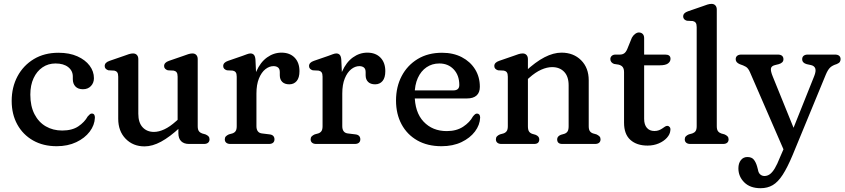

<svg xmlns="http://www.w3.org/2000/svg" viewBox="-20 -758 4450 1011"><path d="M474.6 -346.4Q474.6 -321.7 458.8 -304.9Q442.9 -288.1 416.8 -288.1Q391 -288.1 377.2 -302.6Q363.4 -317.2 363.4 -341.3V-355.2Q363.4 -385.4 339.1 -404.6Q314.8 -423.8 272.4 -423.8Q233.9 -423.8 204 -403.5Q174 -383.2 156.9 -346.4Q139.7 -309.6 139.7 -259.7Q139.7 -199.2 161.6 -156.8Q183.4 -114.4 221.3 -92.6Q259.1 -70.7 307.2 -70.7Q359.8 -70.7 392.6 -92.8Q425.3 -114.9 441.7 -144.7Q448.9 -152.7 453.5 -156.5Q458.1 -160.3 463.9 -160.1Q472.1 -159.9 476.1 -154.2Q480 -148.4 479.7 -137.9Q478.2 -99.1 452.4 -64.9Q426.5 -30.6 381.6 -9.4Q336.7 11.9 278.4 11.9Q207.6 11.9 154.3 -18.3Q100.9 -48.6 71.2 -102.4Q41.5 -156.2 41.5 -226.6Q41.5 -298.7 72.1 -356.1Q102.8 -413.5 158.2 -446.9Q213.6 -480.2 288 -480.2Q345.7 -480.2 387.5 -461.4Q429.3 -442.6 452 -412.3Q474.6 -381.9 474.6 -346.4Z M919.3 -57V-93.8L915.3 -99.1V-354.2Q915.3 -370.4 909.9 -377.3Q904.6 -384.2 894.7 -386.2L863.7 -387.8Q854.8 -390.6 849.5 -396.1Q844.1 -401.6 844.1 -410.2Q844.1 -419.6 850.5 -426.4Q856.8 -433.2 869.7 -437.6L945.1 -463.6Q959.8 -469.1 971.5 -472.9Q983.2 -476.6 993.3 -476.6Q1006.3 -476.6 1013.7 -468.5Q1021.1 -460.4 1021.1 -446.6V-93.4Q1021.1 -75.7 1027.3 -67.4Q1033.4 -59.1 1044.1 -55.4L1061.9 -50.4Q1072.4 -46 1077.9 -40Q1083.3 -34 1083.3 -24.4Q1083.3 -13.1 1075.8 -6.6Q1068.2 0 1054.3 0H974.9Q948.8 0 934.1 -14.3Q919.3 -28.5 919.3 -57ZM602.5 -132.8V-354.2Q602.5 -370.4 597.1 -377.3Q591.8 -384.2 581.9 -386.2L550.9 -387.8Q542 -390.6 536.6 -396.1Q531.3 -401.6 531.3 -410.2Q531.3 -419.6 537.6 -426.4Q544 -433.2 556.9 -437.6L632.3 -463.6Q647 -469.1 658.7 -472.9Q670.4 -476.6 680.5 -476.6Q693.5 -476.6 700.9 -468.5Q708.3 -460.4 708.3 -446.6V-159.2Q708.3 -112.4 730.9 -87.9Q753.5 -63.4 790.7 -63.4Q816.2 -63.4 845.4 -77Q874.5 -90.5 907.1 -119.8L930.1 -140.6L955.5 -112.2L928.3 -87.2Q874 -36.8 828.2 -12Q782.5 12.8 741.1 12.8Q680.5 12.8 641.5 -27.4Q602.5 -67.5 602.5 -132.8Z M1308.2 -264Q1308.2 -333.3 1329.6 -381.8Q1351 -430.3 1386.2 -455.6Q1421.3 -480.8 1462.3 -480.8Q1505.9 -480.8 1531.4 -454.6Q1556.9 -428.4 1556.9 -383.2Q1556.9 -348.8 1542.3 -331.4Q1527.6 -314 1503.3 -314Q1479.3 -314 1466.3 -326.7Q1453.3 -339.5 1453.3 -361.6V-378Q1453.3 -395.3 1444.2 -402.5Q1435 -409.8 1420.2 -409.8Q1397.9 -409.8 1377.3 -393.5Q1356.7 -377.2 1343.5 -344.9Q1330.3 -312.7 1330.3 -265.2ZM1325.1 -444.2 1330.3 -332.4V-93.4Q1330.3 -76.5 1337.5 -66.9Q1344.6 -57.3 1358.9 -55.4L1399.9 -50.4Q1412.9 -48.8 1419.1 -41.9Q1425.3 -35 1425.3 -24.4Q1425.3 -12.8 1417.8 -6.4Q1410.2 0 1396.3 0H1192.7Q1179.3 0 1171.5 -6.4Q1163.7 -12.8 1163.7 -24.4Q1163.7 -34 1169.3 -39.9Q1174.9 -45.8 1185.1 -50.4L1203.5 -55.4Q1214.4 -58.9 1220.4 -67.3Q1226.5 -75.7 1226.5 -93.4V-354.2Q1226.5 -370.4 1221.1 -377.3Q1215.8 -384.2 1205.9 -386.2L1174.9 -387.8Q1166 -390.4 1160.6 -396Q1155.3 -401.6 1155.3 -410.2Q1155.3 -419.6 1161.6 -426.4Q1168 -433.2 1180.9 -437.6L1256.3 -463.6Q1269.6 -468.5 1280.6 -472.6Q1291.6 -476.6 1298.9 -476.6Q1310.3 -476.6 1317 -469.2Q1323.7 -461.8 1325.1 -444.2Z M1760.2 -264Q1760.2 -333.3 1781.6 -381.8Q1803 -430.3 1838.2 -455.6Q1873.3 -480.8 1914.3 -480.8Q1957.9 -480.8 1983.4 -454.6Q2008.9 -428.4 2008.9 -383.2Q2008.9 -348.8 1994.3 -331.4Q1979.6 -314 1955.3 -314Q1931.3 -314 1918.3 -326.7Q1905.3 -339.5 1905.3 -361.6V-378Q1905.3 -395.3 1896.2 -402.5Q1887 -409.8 1872.2 -409.8Q1849.9 -409.8 1829.3 -393.5Q1808.7 -377.2 1795.5 -344.9Q1782.3 -312.7 1782.3 -265.2ZM1777.1 -444.2 1782.3 -332.4V-93.4Q1782.3 -76.5 1789.5 -66.9Q1796.6 -57.3 1810.9 -55.4L1851.9 -50.4Q1864.9 -48.8 1871.1 -41.9Q1877.3 -35 1877.3 -24.4Q1877.3 -12.8 1869.8 -6.4Q1862.2 0 1848.3 0H1644.7Q1631.3 0 1623.5 -6.4Q1615.7 -12.8 1615.7 -24.4Q1615.7 -34 1621.3 -39.9Q1626.9 -45.8 1637.1 -50.4L1655.5 -55.4Q1666.4 -58.9 1672.4 -67.3Q1678.5 -75.7 1678.5 -93.4V-354.2Q1678.5 -370.4 1673.1 -377.3Q1667.8 -384.2 1657.9 -386.2L1626.9 -387.8Q1618 -390.4 1612.6 -396Q1607.3 -401.6 1607.3 -410.2Q1607.3 -419.6 1613.6 -426.4Q1620 -433.2 1632.9 -437.6L1708.3 -463.6Q1721.6 -468.5 1732.6 -472.6Q1743.6 -476.6 1750.9 -476.6Q1762.3 -476.6 1769 -469.2Q1775.7 -461.8 1777.1 -444.2Z M2506.7 -300.8Q2506.7 -270.6 2489.3 -255.1Q2471.9 -239.6 2439.1 -239.6H2126.7V-282H2366.9Q2398.5 -282 2398.5 -310.4Q2398.5 -361.4 2369.2 -392.6Q2339.9 -423.8 2293.3 -423.8Q2255.5 -423.8 2226.1 -403.9Q2196.7 -384 2180.1 -347.4Q2163.5 -310.8 2163.5 -260.4Q2163.5 -167 2210.5 -117.4Q2257.4 -67.7 2332.3 -67.7Q2383.8 -67.7 2418.9 -90.9Q2453.9 -114.1 2470.1 -144.5Q2476.8 -152.7 2481.7 -156.5Q2486.5 -160.3 2492.5 -159.9Q2499.7 -159.7 2504 -154.4Q2508.3 -149 2508.3 -138.7Q2506.8 -99.9 2481 -65.6Q2455.2 -31.2 2410.1 -9.7Q2364.9 11.9 2304.8 11.9Q2231.2 11.9 2177.4 -18.6Q2123.6 -49.2 2094.4 -103.6Q2065.3 -158 2065.3 -228.8Q2065.3 -300.5 2095 -357.3Q2124.8 -414.1 2179.2 -447.2Q2233.7 -480.2 2307.7 -480.2Q2366.7 -480.2 2411.5 -457Q2456.3 -433.7 2481.5 -393.3Q2506.7 -352.8 2506.7 -300.8Z M2759.8 -446.6V-93.4Q2759.8 -74.5 2765.6 -65.8Q2771.3 -57.1 2782.4 -53.4L2800.6 -48Q2819.6 -40 2819.6 -24.4Q2819.6 0 2792.6 0H2620.2Q2606.8 0 2599 -6.4Q2591.2 -12.8 2591.2 -24.4Q2591.2 -34 2596.8 -40Q2602.4 -46 2612.6 -50.4L2631 -55.4Q2641.9 -59.1 2647.9 -67.4Q2654 -75.7 2654 -93.4V-354.2Q2654 -370.4 2648.6 -377.3Q2643.3 -384.2 2633.4 -386.2L2602.4 -387.8Q2593.5 -390.6 2588.1 -396.1Q2582.8 -401.6 2582.8 -410.2Q2582.8 -419.6 2589.1 -426.4Q2595.5 -433.2 2608.4 -437.6L2683.8 -463.6Q2698.5 -469.1 2710.2 -472.9Q2721.9 -476.6 2732 -476.6Q2745 -476.6 2752.4 -468.5Q2759.8 -460.4 2759.8 -446.6ZM2743 -327.4 2717.6 -355.8 2744.8 -380.8Q2800.3 -432.4 2847.4 -456.6Q2894.4 -480.8 2936.7 -480.8Q2999.8 -480.8 3039.9 -440.8Q3080 -400.7 3080 -335.2V-93.4Q3080 -75.7 3086.1 -67.3Q3092.1 -58.9 3103 -55.4L3120.8 -50.4Q3131 -45.6 3136.6 -39.8Q3142.2 -34 3142.2 -24.4Q3142.2 -12.8 3134.7 -6.4Q3127.1 0 3113.2 0H2940.8Q2913.8 0 2913.8 -24.4Q2913.8 -40 2932.8 -48L2951.6 -53.4Q2962.7 -57.1 2968.4 -65.8Q2974.2 -74.5 2974.2 -93.4V-308.8Q2974.2 -355.4 2950.5 -380Q2926.8 -404.6 2887.1 -404.6Q2860.7 -404.6 2830.2 -391.2Q2799.6 -377.8 2766 -347.8Z M3237 -417.7 3213.2 -421.4Q3204.3 -424.8 3199 -431.2Q3193.8 -437.7 3193.8 -446.9Q3193.8 -457 3201.2 -463.8Q3208.7 -470.6 3220.9 -470.6H3243.8Q3257.4 -470.6 3266.6 -477Q3275.8 -483.3 3282.7 -499.2L3307.2 -559.4Q3313.7 -571.5 3324.1 -579.3Q3334.4 -587 3344 -587Q3356.3 -587 3364.1 -579.3Q3371.8 -571.5 3371.8 -557.4V-132.2Q3371.8 -101.6 3386.2 -84.9Q3400.6 -68.2 3425.8 -68.2Q3439.6 -68.2 3449.9 -72.3Q3460.2 -76.4 3468 -82Q3475.7 -87.6 3482.1 -91.6Q3488.5 -95.6 3494.2 -95.2Q3501.6 -95 3506.6 -88.7Q3511.6 -82.3 3509.8 -71.2Q3508.3 -50.9 3491.8 -32.6Q3475.3 -14.2 3448.5 -2.8Q3421.7 8.6 3389.8 8.6Q3332.8 8.6 3299.4 -21.4Q3266 -51.3 3266 -111.8V-377.9Q3266 -395.9 3258.8 -405Q3251.7 -414.2 3237 -417.7ZM3322.2 -414.1V-470.6H3482.8Q3496.4 -470.6 3503.5 -465.2Q3510.6 -459.7 3510.6 -448.3Q3510.6 -433.6 3497.3 -423.8Q3484 -414.1 3454.2 -414.1Z M3754.3 -707.6V-93.4Q3754.3 -75.7 3760.5 -67.4Q3766.6 -59.1 3777.3 -55.4L3795.1 -50.4Q3805.3 -46 3810.9 -40Q3816.5 -34 3816.5 -24.4Q3816.5 -12.8 3809 -6.4Q3801.4 0 3787.5 0H3614.7Q3601.3 0 3593.5 -6.4Q3585.7 -12.8 3585.7 -24.4Q3585.7 -34 3591.3 -40Q3596.9 -46 3607.1 -50.4L3625.5 -55.4Q3636.4 -59.1 3642.4 -67.4Q3648.5 -75.7 3648.5 -93.4V-615.2Q3648.5 -631.4 3643.1 -638.3Q3637.8 -645.2 3627.9 -647.2L3596.9 -648.8Q3588 -651.4 3582.6 -657Q3577.3 -662.6 3577.3 -671.2Q3577.3 -680.6 3583.6 -687.4Q3590 -694.2 3602.9 -698.6L3678.3 -724.6Q3693 -730.1 3704.7 -733.9Q3716.4 -737.6 3726.5 -737.6Q3739.5 -737.6 3746.9 -729.5Q3754.3 -721.4 3754.3 -707.6Z M4174.9 -44.8 4120.8 63.6 3929.5 -376.8Q3920.1 -399 3907.4 -406.4Q3894.8 -413.8 3874.9 -420.2Q3864.4 -424.8 3859.1 -431.2Q3853.9 -437.6 3853.9 -446.2Q3853.9 -458 3861.8 -464.3Q3869.8 -470.6 3882.9 -470.6H4076.3Q4090.2 -470.6 4097.8 -464.3Q4105.3 -458 4105.3 -446.2Q4105.3 -436.4 4098.9 -430Q4092.5 -423.6 4080.7 -420.2L4060.7 -415.2Q4041.3 -410.4 4039.4 -396.9Q4037.4 -383.5 4049 -355.2ZM4087.1 70.4 4116.6 2.4 4136.3 -29.6 4267.4 -357.4Q4277.6 -383 4273.1 -397Q4268.6 -411 4250.8 -415.2L4227.8 -420.2Q4216.2 -423.3 4210.1 -429.8Q4204 -436.4 4204 -446.2Q4204 -458 4211.8 -464.3Q4219.6 -470.6 4233 -470.6H4377.2Q4391.1 -470.6 4398.7 -464.3Q4406.2 -458 4406.2 -446.2Q4406.2 -439.2 4402.5 -432.5Q4398.7 -425.8 4386.2 -420.7Q4363.6 -413.9 4351.6 -402.7Q4339.5 -391.6 4328.5 -365.4L4153.8 58.2Q4126.2 124 4101.4 162.3Q4076.6 200.6 4049 216.8Q4021.3 233 3985 233Q3929.9 233 3899 202.2Q3868.1 171.4 3868.1 128.4Q3868.1 102 3881 85.4Q3893.9 68.8 3915.3 68.8Q3938.1 68.8 3949.2 82.5Q3960.3 96.2 3966.7 118.8L3971.1 135.6Q3973.9 152.9 3983.5 160.8Q3993.1 168.8 4005.3 168.8Q4020.4 168.8 4033.4 159.6Q4046.4 150.5 4059.5 129Q4072.5 107.5 4087.1 70.4Z"/></svg>

Font: Fraunces SuperSoft 9pt
Style: Regular
Weight: 900
Version: Version 1.000;[b76b70a41]